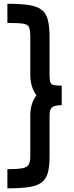

<svg xmlns="http://www.w3.org/2000/svg" viewBox="-20 -817 394 1027"><path d="M19.5 87.9Q72.8 87.9 98.9 83Q125 78.1 133.5 63.2Q142.1 48.3 142.1 18.6V-198.2Q142.1 -264.6 174.8 -307.1Q142.1 -352.1 142.1 -416.5V-615.7Q142.1 -653.3 136 -669.9Q129.9 -686.5 104 -690.4Q78.1 -694.3 19.5 -694.3V-796.9Q91.3 -796.9 135.7 -789.8Q180.2 -782.7 203.9 -763.7Q227.5 -744.6 236.3 -709Q245.1 -673.3 245.1 -615.7V-416.5Q245.1 -390.1 249 -377.9Q252.9 -365.7 266.6 -362.3Q280.3 -358.9 310.1 -358.9V-254.4Q272 -254.4 258.5 -242.9Q245.1 -231.4 245.1 -198.2V18.6Q245.1 72.8 236.1 106.4Q227.1 140.1 203.1 158.4Q179.2 176.8 134.8 183.6Q90.3 190.4 19.5 190.4Z"/></svg>

Font: Anta
Style: Regular
Weight: 400
Designer: Sergej Lebedev
Foundry: Sergej Lebedev
Version: Version 1.000; ttfautohint (v1.8.4.7-5d5b)